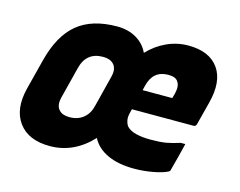

<svg xmlns="http://www.w3.org/2000/svg" viewBox="-83 -677 1016 814"><g transform="rotate(15 425.0 -270.0)"><path d="M339 -552Q387 -552 423 -531Q459 -510 476 -473Q512 -511 557 -531.5Q602 -552 651 -552Q744 -552 784 -495.5Q824 -439 798 -340L772 -239Q769 -229 760 -229H489L485 -213Q480 -194 482.5 -180Q485 -166 492 -155Q506 -139 533.5 -132Q561 -125 598 -125Q640 -125 666 -129.5Q692 -134 726 -145H746Q739 -115 731 -84.5Q723 -54 715 -24Q715 -18 707 -14Q685 -3 644.5 4.5Q604 12 562 12Q493 12 445.5 -10Q398 -32 377 -73Q298 12 192 12Q98 12 55.5 -46Q13 -104 37 -199L71 -332Q100 -446 164.5 -499Q229 -552 339 -552ZM187 -199Q178 -161 197 -143Q211 -128 242 -128Q278 -128 302.5 -148Q327 -168 335 -204L369 -339Q379 -377 360 -396Q345 -412 314 -412Q240 -412 222 -337ZM601 -410Q534 -410 517 -340L512 -319H642L648 -340Q657 -376 643 -394Q633 -410 601 -410Z"/></g></svg>

Font: Recursive Sn Lnr St XBd
Style: Italic
Weight: 800
Italic angle: -15°
Version: Version 1.079;hotconv 1.0.112;makeotfexe 2.5.65598; ttfautoh